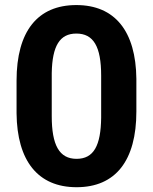

<svg xmlns="http://www.w3.org/2000/svg" viewBox="-20 -741 614 770"><path d="M526.9 -424.8C524.9 -615.7 440.9 -720.7 286.1 -720.7C131.3 -720.7 46.4 -616.2 46.4 -417.5V-286.6C48.3 -95.7 132.3 9.8 287.1 9.8C443.8 9.8 526.9 -97.2 526.9 -293.9ZM385.7 -268.6C384.3 -157.2 356 -104 287.1 -104C217.3 -104 187.5 -159.7 187.5 -275.4V-448.2C189.5 -557.1 219.7 -606.4 286.1 -606.4C354.5 -606.4 385.7 -555.2 385.7 -437.5Z"/></svg>

Font: Shabnam
Style: Bold
Weight: 700
Foundry: DejaVu fonts team - Redesigned by Saber Rastikerdar - Based on Vazir font
Version: Version 5.0.1